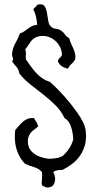

<svg xmlns="http://www.w3.org/2000/svg" viewBox="-20 -762 414 879"><path d="M373 -158.2Q374 -148.4 374 -139.6Q374 -117.2 369.1 -98.6Q361.3 -71.3 346.7 -49.8Q332 -28.3 311 -12.2Q290 3.9 266.6 15.6Q252.9 15.6 242.2 17.6Q231.4 19.5 223.6 25.4Q232.4 42 232.4 57.6V58.6Q231.4 75.2 224.1 85Q216.8 94.7 203.1 95.7Q201.2 96.7 200.2 96.7Q187.5 96.7 171.9 85.9Q170.9 80.1 170.9 73.2Q170.9 66.4 171.9 58.6Q172.9 50.8 172.9 42Q172.9 34.2 171.9 25.4Q158.2 9.8 136.7 3.4Q115.2 -2.9 95.7 -11.7Q68.4 -37.1 55.7 -79.1Q47.9 -105.5 47.9 -134.8Q47.9 -150.4 49.8 -167Q58.6 -175.8 66.4 -185.5Q74.2 -195.3 83.5 -203.6Q92.8 -211.9 105.5 -217.8Q115.2 -221.7 129.9 -221.7H135.7Q140.6 -211.9 146.5 -203.6Q152.3 -195.3 154.3 -182.6Q143.6 -173.8 134.3 -167Q125 -160.2 118.7 -151.4Q112.3 -142.6 109.4 -131.8Q107.4 -125 107.4 -116.2Q107.4 -110.4 108.4 -103.5Q111.3 -80.1 128.9 -64.5Q146.5 -48.8 170.9 -42Q190.4 -35.2 211.9 -35.2Q216.8 -35.2 220.7 -36.1Q247.1 -37.1 266.6 -47.9Q283.2 -62.5 295.9 -81.1Q308.6 -99.6 315.4 -124Q313.5 -159.2 304.2 -184.6Q294.9 -210 275.4 -221.7Q258.8 -255.9 232.9 -281.2Q207 -306.6 177.7 -329.6Q148.4 -352.5 119.6 -375Q90.8 -397.5 68.4 -425.8Q65.4 -445.3 54.7 -456.5Q43.9 -467.8 35.2 -481.4Q40 -486.3 40 -491.2Q40 -494.1 39.1 -497.1Q35.2 -503.9 35.2 -510.7V-514.6Q37.1 -541 50.3 -564Q63.5 -586.9 71.3 -609.4Q83 -612.3 91.3 -618.7Q99.6 -625 108.4 -631.3Q117.2 -637.7 127 -642.6Q136.7 -647.5 150.4 -648.4Q148.4 -668.9 144.5 -687Q140.6 -705.1 132.8 -718.8Q135.7 -725.6 141.6 -729.5Q147.5 -733.4 150.4 -740.2Q158.2 -742.2 165 -742.2Q177.7 -742.2 183.6 -734.4Q191.4 -722.7 194.8 -704.1Q198.2 -685.5 201.2 -665.5Q204.1 -645.5 217.8 -636.7Q225.6 -630.9 237.8 -629.9Q250 -628.9 260.7 -621.1Q271.5 -613.3 278.8 -602.5Q286.1 -591.8 296.9 -587.9Q299.8 -574.2 305.2 -563Q310.5 -551.8 315.4 -540.5Q320.3 -529.3 323.2 -517.6Q325.2 -510.7 325.2 -502Q325.2 -496.1 324.2 -490.2Q317.4 -477.5 307.1 -469.2Q296.9 -460.9 291 -447.3Q274.4 -451.2 262.7 -459Q251 -466.8 245.1 -481.4Q247.1 -492.2 253.9 -497.1Q260.7 -502 263.7 -511.7Q262.7 -534.2 252 -552.2Q241.2 -570.3 225.1 -581.5Q209 -592.8 189.5 -596.7Q181.6 -597.7 174.8 -597.7Q162.1 -597.7 150.4 -593.8Q129.9 -585.9 119.1 -569.3Q108.4 -552.7 95.7 -536.1Q98.6 -526.4 98.6 -518.6V-513.7Q97.7 -509.8 97.7 -504.9Q97.7 -499 98.6 -490.2Q109.4 -474.6 120.6 -459Q131.8 -443.4 144.5 -429.2Q157.2 -415 172.9 -404.3Q188.5 -393.6 209 -386.7Q276.4 -327.1 334 -246.1Q348.6 -225.6 359.9 -203.1Q371.1 -180.7 373 -158.2Z"/></svg>

Font: Crafty Girls
Style: Regular
Weight: 400
Designer: Crystal Kluge
Foundry: Font Diner, Inc DBA Tart Workshop
Version: Version 1.000